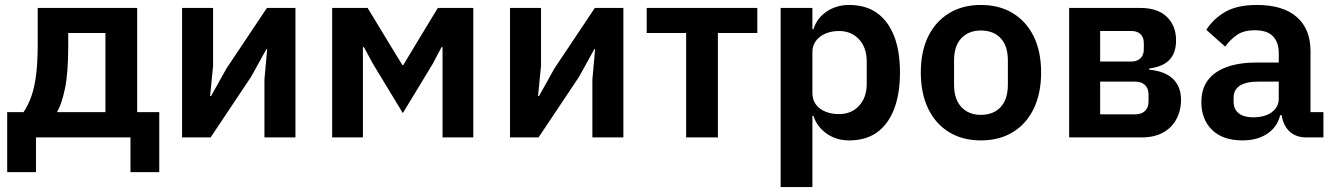

<svg xmlns="http://www.w3.org/2000/svg" viewBox="-20 -554 5385 774"><path d="M9 140V-102H75Q94 -130 107 -167.5Q120 -205 126 -256Q132 -307 132 -373V-522H533V-102H622V140H506V0H125V140ZM210 -102H405V-421H255V-367Q255 -260 242 -197.5Q229 -135 210 -102Z M714 0V-522H839V-289L827 -167H831L893 -278L1056 -522H1171V0H1046V-233L1057 -356H1054L992 -244L829 0Z M1319 0V-522H1462L1556 -367L1602 -292H1606L1651 -367L1745 -522H1888V0H1764V-293V-364H1760L1724 -296L1604 -98L1484 -296L1447 -364H1443V-296V0Z M2036 0V-522H2161V-289L2149 -167H2153L2215 -278L2378 -522H2493V0H2368V-233L2379 -356H2376L2314 -244L2151 0Z M2746 0V-421H2587V-522H3033V-421H2874V0Z M3127 200V-522H3255V-436H3259Q3273 -481 3312.5 -507.5Q3352 -534 3403 -534Q3470 -534 3515 -502Q3560 -470 3584 -409.5Q3608 -349 3608 -262Q3608 -175 3584 -113.5Q3560 -52 3515 -20Q3470 12 3403 12Q3352 12 3313 -15Q3274 -42 3259 -87H3255V200ZM3362 -94Q3412 -94 3443 -127.5Q3474 -161 3474 -216V-306Q3474 -362 3443 -395.5Q3412 -429 3362 -429Q3332 -429 3307.5 -418.5Q3283 -408 3269 -389Q3255 -370 3255 -345V-179Q3255 -152 3269 -133Q3283 -114 3307.5 -104Q3332 -94 3362 -94Z M3934 12Q3860 12 3805.5 -21.5Q3751 -55 3721.5 -116.5Q3692 -178 3692 -262Q3692 -346 3721.5 -406.5Q3751 -467 3805.5 -500.5Q3860 -534 3934 -534Q4009 -534 4063.5 -500.5Q4118 -467 4147.5 -406.5Q4177 -346 4177 -262Q4177 -178 4147.5 -116.5Q4118 -55 4063.5 -21.5Q4009 12 3934 12ZM3934 -91Q3985 -91 4014 -122.5Q4043 -154 4043 -213V-310Q4043 -369 4014 -400Q3985 -431 3934 -431Q3885 -431 3855.5 -400Q3826 -369 3826 -310V-213Q3826 -154 3855.5 -122.5Q3885 -91 3934 -91Z M4290 0V-522H4577Q4647 -522 4684 -486Q4721 -450 4721 -391Q4721 -341 4694.5 -313Q4668 -285 4613 -278V-273Q4677 -267 4709 -235.5Q4741 -204 4741 -152Q4741 -108 4722 -73Q4703 -38 4667.5 -19Q4632 0 4582 0ZM4415 -93H4556Q4581 -93 4595.5 -106.5Q4610 -120 4610 -145V-173Q4610 -198 4595.5 -211.5Q4581 -225 4556 -225H4415ZM4415 -306H4541Q4564 -306 4577.5 -319Q4591 -332 4591 -355V-380Q4591 -404 4577.5 -416.5Q4564 -429 4541 -429H4415Z M5315 0H5244Q5215 0 5192.5 -13.5Q5170 -27 5157.5 -53Q5145 -79 5145 -114V-125L5177 -90H5141Q5128 -40 5087.5 -14Q5047 12 4989 12Q4909 12 4866 -30.5Q4823 -73 4823 -142Q4823 -196 4849.5 -231Q4876 -266 4926 -284Q4976 -302 5046 -302H5135V-340Q5135 -383 5112 -407.5Q5089 -432 5038 -432Q4993 -432 4965.5 -412.5Q4938 -393 4919 -366L4843 -434Q4872 -479 4920 -506.5Q4968 -534 5047 -534Q5152 -534 5207.5 -485.5Q5263 -437 5263 -348V-102H5315ZM5135 -225H5053Q5003 -225 4978 -208.5Q4953 -192 4953 -161V-144Q4953 -113 4974 -97Q4995 -81 5032 -81Q5061 -81 5084 -89.5Q5107 -98 5121 -115Q5135 -132 5135 -156Z"/></svg>

Font: IBM Plex Sans SemiBold
Style: Regular
Weight: 600
Designer: Mike Abbink, Paul van der Laan, Pieter van Rosmalen
Foundry: Bold Monday
Version: Version 3.201